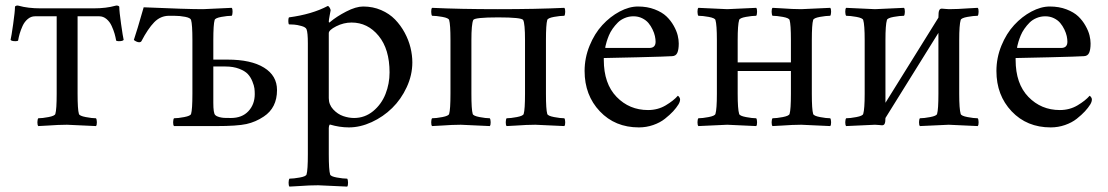

<svg xmlns="http://www.w3.org/2000/svg" viewBox="-20 -462 4084 708"><path d="M19 -314.9Q22 -327.1 28.6 -373.5Q35.2 -419.9 35.2 -436Q35.2 -439.5 39.8 -440.9Q44.4 -442.4 48.8 -440.9Q83 -431.2 129.9 -431.2H325.2Q371.6 -431.2 405.8 -440.9Q410.2 -442.4 415 -440.9Q419.9 -439.5 419.9 -436Q419.9 -419.9 426.5 -373.5Q433.1 -327.1 436 -314.9Q432.6 -310.1 418 -310.1Q409.2 -310.1 408.2 -313Q406.2 -324.7 402.6 -337.6Q398.9 -350.6 391.8 -366.2Q384.8 -381.8 372.8 -391.8Q360.8 -401.9 346.2 -401.9H266.1V-116.2Q266.1 -58.1 271 -42Q272.9 -34.7 296.1 -30.3Q319.3 -25.9 334 -25.9Q336.9 -22 337.2 -11.5Q337.4 -1 334 2.9Q231.4 -2 227.1 -2Q209.5 -2 193.4 -1.2Q177.2 -0.5 156.2 1Q135.3 2.4 121.1 2.9Q117.7 -1 117.9 -11.5Q118.2 -22 121.1 -25.9Q135.7 -25.9 158.9 -30.3Q182.1 -34.7 184.1 -42Q189 -58.1 189 -116.2V-401.9H108.9Q94.2 -401.9 82.3 -391.8Q70.3 -381.8 63.2 -366.2Q56.2 -350.6 52.5 -337.6Q48.8 -324.7 46.9 -313Q45.9 -310.1 37.1 -310.1Q22.5 -310.1 19 -314.9Z M473.6 -314.9Q484.9 -347.7 509.8 -435.1Q668 -428.2 728.5 -428.2Q731.9 -428.2 834.5 -433.1Q837.9 -429.2 837.6 -418.5Q837.4 -407.7 834.5 -403.8Q819.3 -403.8 796.4 -399.7Q773.4 -395.5 771.5 -388.2Q766.6 -372.1 766.6 -314V-242.2H818.8Q905.8 -242.2 953.6 -212.6Q1001.5 -183.1 1001.5 -129.9Q1001.5 -64.5 952.6 -32.2Q922.9 -12.2 888.7 -4.6Q854.5 2.9 777.8 2.9H621.6Q618.2 -1 618.4 -11.5Q618.7 -22 621.6 -25.9Q636.2 -25.9 659.4 -30.3Q682.6 -34.7 684.6 -42Q689.5 -58.1 689.5 -116.2V-314Q689.5 -372.1 684.6 -388.2Q682.6 -396 663.1 -399.9Q643.6 -403.8 621.6 -403.8H603.5Q571.8 -403.8 548.6 -379.9Q525.4 -356 501.5 -310.1Q499 -306.2 492.7 -306.2Q488.3 -306.2 482.2 -309.1Q476.1 -312 473.6 -314.9ZM766.6 -83Q766.6 -44.9 773.4 -38.1Q778.8 -32.7 788.3 -30.3Q797.9 -27.8 806.2 -27.3Q814.5 -26.9 831.5 -26.9Q872.6 -26.9 896 -52Q919.4 -77.1 919.4 -115.2Q919.4 -126 918.2 -136Q917 -146 910.6 -161.9Q904.3 -177.7 893.8 -189Q883.3 -200.2 861.8 -208.5Q840.3 -216.8 811.5 -216.8H766.6Z M1045.4 -372.1Q1043.5 -374 1043.2 -384Q1043 -394 1045.4 -397.9Q1130.4 -409.2 1188.5 -439.9Q1191.9 -439.9 1195.6 -433.8Q1199.2 -427.7 1199.2 -423.8L1195.8 -405.8Q1192.4 -387.7 1192.4 -382.8Q1192.4 -378.9 1194.3 -378.9Q1195.3 -378.9 1197.3 -380.9Q1220.7 -400.9 1256.6 -419.4Q1292.5 -438 1319.3 -438Q1355 -438 1385.5 -424.8Q1416 -411.6 1436.8 -390.1Q1457.5 -368.7 1472.2 -341.6Q1486.8 -314.5 1493.7 -286.4Q1500.5 -258.3 1500.5 -231.9Q1500.5 -185.1 1479.7 -140.4Q1459 -95.7 1426 -63.5Q1393.1 -31.2 1350.6 -11.7Q1308.1 7.8 1266.6 7.8Q1231.9 7.8 1196.3 -2.9Q1192.4 2 1192.4 9.8V106.9Q1192.4 165 1197.3 181.2Q1199.2 188.5 1222.2 192.6Q1245.1 196.8 1260.3 196.8Q1263.2 200.7 1263.4 211.4Q1263.7 222.2 1260.3 226.1Q1157.7 221.2 1153.3 221.2Q1135.7 221.2 1119.6 221.9Q1103.5 222.7 1082.5 224.1Q1061.5 225.6 1047.4 226.1Q1043.9 222.2 1044.2 211.4Q1044.4 200.7 1047.4 196.8Q1062.5 196.8 1085.4 192.6Q1108.4 188.5 1110.4 181.2Q1115.2 165 1115.2 106.9V-301.8Q1115.2 -341.8 1110.4 -354Q1107.4 -361.8 1091.3 -366.2Q1075.2 -370.6 1064.5 -371.3Q1053.7 -372.1 1045.4 -372.1ZM1192.4 -100.1Q1192.4 -76.2 1208.7 -58.6Q1225.1 -41 1245.6 -33.9Q1266.1 -26.9 1285.6 -26.9Q1325.2 -26.9 1356 -52.2Q1386.7 -77.6 1401.6 -115.5Q1416.5 -153.3 1416.5 -194.8Q1416.5 -280.8 1376.2 -329.8Q1335.9 -378.9 1276.4 -378.9Q1247.1 -378.9 1219.7 -365Q1192.4 -351.1 1192.4 -339.8Z M1573.2 2.9Q1569.8 -1 1570.1 -11.5Q1570.3 -22 1573.2 -25.9Q1587.9 -25.9 1611.1 -30.3Q1634.3 -34.7 1636.2 -42Q1641.1 -58.1 1641.1 -116.2V-314Q1641.1 -372.1 1636.2 -388.2Q1634.3 -395.5 1611.3 -399.7Q1588.4 -403.8 1573.2 -403.8Q1570.3 -407.7 1570.1 -418.5Q1569.8 -429.2 1573.2 -433.1Q1675.8 -428.2 1815.9 -428.2Q1958.5 -428.2 2061 -433.1Q2064.5 -429.2 2064.2 -418.5Q2064 -407.7 2061 -403.8Q2045.9 -403.8 2022.9 -399.7Q2000 -395.5 1998 -388.2Q1993.2 -372.1 1993.2 -314V-116.2Q1993.2 -58.1 1998 -42Q2000 -34.7 2023.2 -30.3Q2046.4 -25.9 2061 -25.9Q2064 -22 2064.2 -11.5Q2064.5 -1 2061 2.9Q1958.5 -2 1954.1 -2Q1936.5 -2 1920.4 -1.2Q1904.3 -0.5 1883.3 1Q1862.3 2.4 1848.1 2.9Q1844.7 -1 1845 -11.5Q1845.2 -22 1848.1 -25.9Q1862.8 -25.9 1886 -30.3Q1909.2 -34.7 1911.1 -42Q1916 -58.1 1916 -116.2V-314Q1916 -375 1909.2 -388.2Q1903.8 -397.9 1816.9 -397.9Q1729.5 -397.9 1725.1 -388.2Q1718.3 -373 1718.3 -314V-116.2Q1718.3 -58.1 1723.1 -42Q1725.1 -34.7 1748.3 -30.3Q1771.5 -25.9 1786.1 -25.9Q1789.1 -22 1789.3 -11.5Q1789.6 -1 1786.1 2.9Q1683.6 -2 1679.2 -2Q1661.6 -2 1645.5 -1.2Q1629.4 -0.5 1608.4 1Q1587.4 2.4 1573.2 2.9Z M2135.7 -200.2Q2135.7 -248.5 2154.1 -293.5Q2172.4 -338.4 2201.2 -369.6Q2230 -400.9 2264.9 -419.4Q2299.8 -438 2332.5 -438Q2366.7 -438 2394 -427.5Q2421.4 -417 2437.5 -401.6Q2453.6 -386.2 2464.4 -366.9Q2475.1 -347.7 2479 -331.5Q2482.9 -315.4 2482.9 -301.8Q2482.9 -278.8 2477.5 -267.1Q2472.2 -255.4 2458.5 -254.9Q2438.5 -253.4 2329.1 -250.7Q2219.7 -248 2206.5 -248V-241.2Q2206.5 -153.3 2253.7 -104.7Q2300.8 -56.2 2369.6 -56.2Q2405.8 -56.2 2434.8 -73.5Q2463.9 -90.8 2479.5 -108.9Q2480 -108.9 2481.9 -107.2Q2483.9 -105.5 2485.8 -102.1Q2487.8 -98.6 2487.8 -95.2Q2487.8 -86.9 2481.9 -77.1Q2474.1 -64.5 2462.2 -51.5Q2450.2 -38.6 2432.1 -24.2Q2414.1 -9.8 2388.7 -1Q2363.3 7.8 2335.9 7.8Q2248 7.8 2191.9 -51.5Q2135.7 -110.8 2135.7 -200.2ZM2211.9 -285.2H2374.5Q2397.5 -285.2 2397.5 -308.1Q2397.5 -317.4 2395 -328.9Q2392.6 -340.3 2386.2 -353.5Q2379.9 -366.7 2371.1 -377.2Q2362.3 -387.7 2347.9 -394.8Q2333.5 -401.9 2315.9 -401.9Q2298.8 -401.9 2283.7 -395.5Q2268.6 -389.2 2258.1 -378.7Q2247.6 -368.2 2239 -356Q2230.5 -343.8 2225.3 -331.3Q2220.2 -318.8 2217 -308.3Q2213.9 -297.9 2212.6 -291.5Q2211.4 -285.2 2211.9 -285.2Z M2555.2 2.9Q2551.8 -1 2552 -11.5Q2552.2 -22 2555.2 -25.9Q2569.8 -25.9 2593 -30.3Q2616.2 -34.7 2618.2 -42Q2623.5 -59.6 2623.5 -116.2V-314Q2623.5 -370.6 2618.2 -388.2Q2616.2 -395.5 2593.3 -399.7Q2570.3 -403.8 2555.2 -403.8Q2552.2 -407.7 2552 -418.5Q2551.8 -429.2 2555.2 -433.1Q2657.7 -428.2 2661.6 -428.2Q2666 -428.2 2768.6 -433.1Q2772 -429.2 2771.7 -418.5Q2771.5 -407.7 2768.6 -403.8Q2753.4 -403.8 2730.5 -399.7Q2707.5 -395.5 2705.6 -388.2Q2700.2 -370.6 2700.2 -314V-231.9H2896.5V-314Q2896.5 -372.1 2891.6 -388.2Q2889.6 -395.5 2866.7 -399.7Q2843.8 -403.8 2828.6 -403.8Q2825.7 -407.7 2825.4 -418.5Q2825.2 -429.2 2828.6 -433.1Q2842.8 -432.6 2863.8 -431.2Q2884.8 -429.7 2900.9 -429Q2917 -428.2 2934.6 -428.2Q2939 -428.2 3041.5 -433.1Q3044.9 -429.2 3044.7 -418.5Q3044.4 -407.7 3041.5 -403.8Q3026.4 -403.8 3003.4 -399.7Q2980.5 -395.5 2978.5 -388.2Q2973.6 -372.1 2973.6 -314V-116.2Q2973.6 -58.1 2978.5 -42Q2980.5 -34.7 3003.7 -30.3Q3026.9 -25.9 3041.5 -25.9Q3044.4 -22 3044.7 -11.5Q3044.9 -1 3041.5 2.9Q2939 -2 2934.6 -2Q2917 -2 2900.9 -1.2Q2884.8 -0.5 2863.8 1Q2842.8 2.4 2828.6 2.9Q2825.2 -1 2825.4 -11.5Q2825.7 -22 2828.6 -25.9Q2843.3 -25.9 2866.5 -30.3Q2889.6 -34.7 2891.6 -42Q2896.5 -58.1 2896.5 -116.2V-200.2H2700.2V-116.2Q2700.2 -59.6 2705.6 -42Q2707.5 -34.7 2730.7 -30.3Q2753.9 -25.9 2768.6 -25.9Q2771.5 -22 2771.7 -11.5Q2772 -1 2768.6 2.9Q2666 -2 2661.6 -2Q2657.7 -2 2555.2 2.9Z M3100.1 2.9Q3096.7 -1 3096.9 -11.5Q3097.2 -22 3100.1 -25.9Q3114.7 -25.9 3137.9 -30.3Q3161.1 -34.7 3163.1 -42Q3168.5 -59.6 3168.5 -116.2V-314Q3168.5 -370.6 3163.1 -388.2Q3161.1 -395.5 3138.2 -399.7Q3115.2 -403.8 3100.1 -403.8Q3097.2 -407.7 3096.9 -418.5Q3096.7 -429.2 3100.1 -433.1Q3202.6 -428.2 3206.5 -428.2Q3210.9 -428.2 3313.5 -433.1Q3316.9 -429.2 3316.7 -418.5Q3316.4 -407.7 3313.5 -403.8Q3298.3 -403.8 3275.4 -399.7Q3252.4 -395.5 3250.5 -388.2Q3245.1 -370.6 3245.1 -314V-83L3440.4 -397Q3440.4 -418.9 3443.4 -423.8Q3445.8 -430.2 3453.1 -430.2Q3456.5 -430.2 3464.4 -429.2Q3472.2 -428.2 3479.5 -428.2Q3497.1 -428.2 3513.2 -429Q3529.3 -429.7 3550.3 -431.2Q3571.3 -432.6 3585.4 -433.1Q3588.9 -429.2 3588.6 -418.5Q3588.4 -407.7 3585.4 -403.8Q3570.3 -403.8 3547.4 -399.7Q3524.4 -395.5 3522.5 -388.2Q3517.1 -370.6 3517.1 -314V-116.2Q3517.1 -59.6 3522.5 -42Q3524.4 -34.7 3547.6 -30.3Q3570.8 -25.9 3585.4 -25.9Q3588.4 -22 3588.6 -11.5Q3588.9 -1 3585.4 2.9Q3482.9 -2 3478.5 -2Q3474.6 -2 3372.1 2.9Q3368.7 -1 3368.9 -11.5Q3369.1 -22 3372.1 -25.9Q3386.7 -25.9 3410.2 -30.3Q3433.6 -34.7 3435.5 -42Q3440.4 -58.1 3440.4 -116.2V-340.8L3245.1 -26.9Q3245.1 -11.7 3242.2 -5.9Q3239.7 0 3232.4 0Q3229 0 3221.4 -1Q3213.9 -2 3206.5 -2Q3202.6 -2 3100.1 2.9Z M3654.3 -200.2Q3654.3 -248.5 3672.6 -293.5Q3690.9 -338.4 3719.7 -369.6Q3748.5 -400.9 3783.4 -419.4Q3818.4 -438 3851.1 -438Q3885.3 -438 3912.6 -427.5Q3939.9 -417 3956.1 -401.6Q3972.2 -386.2 3982.9 -366.9Q3993.7 -347.7 3997.6 -331.5Q4001.5 -315.4 4001.5 -301.8Q4001.5 -278.8 3996.1 -267.1Q3990.7 -255.4 3977.1 -254.9Q3957 -253.4 3847.7 -250.7Q3738.3 -248 3725.1 -248V-241.2Q3725.1 -153.3 3772.2 -104.7Q3819.3 -56.2 3888.2 -56.2Q3924.3 -56.2 3953.4 -73.5Q3982.4 -90.8 3998 -108.9Q3998.5 -108.9 4000.5 -107.2Q4002.4 -105.5 4004.4 -102.1Q4006.3 -98.6 4006.3 -95.2Q4006.3 -86.9 4000.5 -77.1Q3992.7 -64.5 3980.7 -51.5Q3968.8 -38.6 3950.7 -24.2Q3932.6 -9.8 3907.2 -1Q3881.8 7.8 3854.5 7.8Q3766.6 7.8 3710.4 -51.5Q3654.3 -110.8 3654.3 -200.2ZM3730.5 -285.2H3893.1Q3916 -285.2 3916 -308.1Q3916 -317.4 3913.6 -328.9Q3911.1 -340.3 3904.8 -353.5Q3898.4 -366.7 3889.6 -377.2Q3880.9 -387.7 3866.5 -394.8Q3852.1 -401.9 3834.5 -401.9Q3817.4 -401.9 3802.2 -395.5Q3787.1 -389.2 3776.6 -378.7Q3766.1 -368.2 3757.6 -356Q3749 -343.8 3743.9 -331.3Q3738.8 -318.8 3735.6 -308.3Q3732.4 -297.9 3731.2 -291.5Q3730 -285.2 3730.5 -285.2Z"/></svg>

Font: Crimson
Style: Roman
Weight: 400
Version: Version 0.8